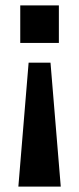

<svg xmlns="http://www.w3.org/2000/svg" viewBox="-20 -511 293 711"><path d="M48 180 86 -279H167L205 180ZM55 -352V-491H198V-352Z"/></svg>

Font: Nunito Sans 12pt ExtraLight 11pt
Style: Bold
Weight: 700
Version: Version 3.101;gftools[0.9.27]